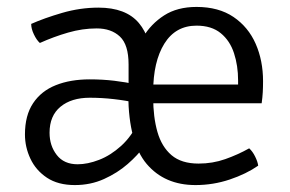

<svg xmlns="http://www.w3.org/2000/svg" viewBox="-20 -522 838 554"><path d="M52 -134Q52 -189 75.5 -224.2Q99 -259.5 141 -276.2Q183 -293 239 -293Q276 -293 309.5 -289Q343 -285 375 -278V-225Q343.5 -232 308.5 -236Q273.5 -240 239 -240Q186 -240 154.5 -214Q123 -188 123 -139Q123 -101.5 143.8 -74.8Q164.5 -48 204 -48Q233 -48 266 -60.8Q299 -73.5 329.5 -101Q360 -128.5 381 -173L396 -100Q378 -74.5 348.5 -48.8Q319 -23 280.2 -5.5Q241.5 12 196 12Q147.5 12 115.5 -9.2Q83.5 -30.5 67.8 -64Q52 -97.5 52 -134ZM351 -248V-336Q351 -393 326 -416.5Q301 -440 259 -440Q218 -440 176.5 -428Q135 -416 95 -398Q85.5 -406.5 77.8 -422.8Q70 -439 70 -453Q107 -469.5 159.2 -484.8Q211.5 -500 264 -500Q343 -500 380.5 -455.8Q418 -411.5 418 -331V-248ZM390 -224V-278H667V-290Q667 -332.5 655.2 -368.5Q643.5 -404.5 617 -426.2Q590.5 -448 547 -448Q486.5 -448 454.2 -396Q422 -344 422 -257V-240Q422 -184.5 434.2 -141.5Q446.5 -98.5 475 -74.2Q503.5 -50 553 -50Q593.5 -50 629.8 -62.8Q666 -75.5 699 -94Q709 -85 716.2 -70.2Q723.5 -55.5 725 -44Q690.5 -20 642.8 -4Q595 12 544 12Q455 12 403.2 -49Q351.5 -110 350 -248Q349.5 -287.5 359.5 -331.5Q369.5 -375.5 392.5 -414.2Q415.5 -453 453.5 -477.5Q491.5 -502 547 -502Q611 -502 653.8 -473Q696.5 -444 717.8 -395.5Q739 -347 739 -288Q739 -270 738.2 -256Q737.5 -242 735 -224Z"/></svg>

Font: Signika Negative Light Light
Style: Regular
Weight: 300
Version: Version 2.001